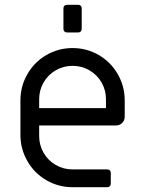

<svg xmlns="http://www.w3.org/2000/svg" viewBox="-20 -779 597 799"><path d="M65 -218V-361Q65 -420 94 -470.5Q123 -521 173 -550Q223 -579 282 -579Q341 -579 391 -550Q441 -521 470 -470.5Q499 -420 499 -361V-293Q499 -278 488.5 -267.5Q478 -257 463 -257H143V-213Q143 -175 161.5 -143Q180 -111 212 -92.5Q244 -74 282 -74H427Q433 -74 437 -70Q441 -66 441 -60V-14Q441 -8 437 -4Q433 0 427 0H282Q223 0 173 -29Q123 -58 94 -108.5Q65 -159 65 -218ZM421 -329V-366Q421 -404 402.5 -436Q384 -468 352 -486.5Q320 -505 282 -505Q244 -505 212 -486.5Q180 -468 161.5 -436Q143 -404 143 -366V-329ZM244 -658V-745Q244 -751 248 -755Q252 -759 258 -759H306Q312 -759 316 -755Q320 -751 320 -745V-658Q320 -652 316 -648Q312 -644 306 -644H258Q252 -644 248 -648Q244 -652 244 -658Z"/></svg>

Font: Miriam Libre
Style: Regular
Weight: 400
Designer: Michal Sahar
Foundry: Hagilda
Version: Version 1.001